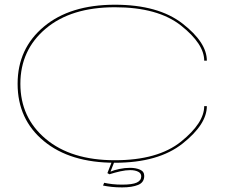

<svg xmlns="http://www.w3.org/2000/svg" viewBox="-20 -702 1048 834"><path d="M479 5Q284.5 5 170.5 -89.2Q56.5 -183.5 56.5 -338Q56.5 -491 170.5 -586.2Q284.5 -681.5 479 -681.5Q667.5 -681.5 773 -599.5Q878.5 -517.5 878.5 -438.5H867Q867 -511 766.5 -590.8Q666 -670.5 479 -670.5Q288.5 -670.5 178.5 -577.5Q68.5 -484.5 68.5 -338Q68.5 -191 178.8 -98.5Q289 -6 479 -6Q666 -6 766.5 -87Q867 -168 867 -241H878.5Q878.5 -162 773.2 -78.5Q668 5 479 5ZM510.5 112Q486 112 465.5 109.8Q445 107.5 427.5 104L432.5 92Q448.5 95.5 468 97.8Q487.5 100 510.5 100Q555 100 574.2 91Q593.5 82 593.5 64Q593.5 50.5 580 43.8Q566.5 37 545.5 37Q526 37 502.5 42.2Q479 47.5 455.5 55L446.5 50L466 0H477L460 43.5Q474.5 37 498.2 32Q522 27 544.5 27Q570 27 588.2 35Q606.5 43 606.5 62Q606.5 90.5 580 101.2Q553.5 112 510.5 112Z"/></svg>

Font: Anybody UltraExpanded Thin
Style: Regular
Weight: 100
Width: 9
Designer: Tyler Finck
Foundry: Etcetera Type Company
Version: Version 1.010; ttfautohint (v1.8.3) -l 8 -r 50 -G 200 -x 14 